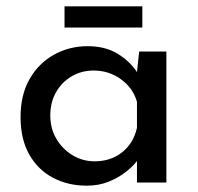

<svg xmlns="http://www.w3.org/2000/svg" viewBox="-20 -577 627 607"><path d="M254 10Q195 10 147.5 -15Q100 -40 72.5 -88.5Q45 -137 45 -207Q45 -277 73.5 -327Q102 -377 150.5 -404Q199 -431 257 -431Q313 -431 352 -407Q391 -383 413 -349L420 -414H506V0H413V-68Q401 -52 378.5 -34Q356 -16 324.5 -3Q293 10 254 10ZM279 -67Q330 -67 366 -95.5Q402 -124 413 -173V-255Q401 -298 363 -326Q325 -354 276 -354Q238 -354 207 -336Q176 -318 157.5 -286Q139 -254 139 -212Q139 -171 158 -138.5Q177 -106 209 -86.5Q241 -67 279 -67ZM184 -557H430V-490H184Z"/></svg>

Font: Synthetic
Style: Regular
Weight: 400
Designer: Santiago Orozco
Foundry: Typemade
Version: Version 2.000; ttfautohint (v1.8.4.7-5d5b)